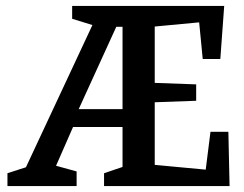

<svg xmlns="http://www.w3.org/2000/svg" viewBox="-20 -624 819 644"><path d="M5 -43 67 -63 290 -540 222 -561V-604H732L719 -426H660L648 -549L499 -535V-346L638 -341V-286L499 -281V-71L670 -55L686 -182H746L750 0H329V-43L391 -64V-198H225L168 -68L237 -49V0H5ZM391 -258V-534H370L244 -258Z"/></svg>

Font: Grenze Medium
Style: Regular
Weight: 500
Designer: Renata Polastri
Foundry: Omnibus-Type
Version: Version 1.002; ttfautohint (v1.8)